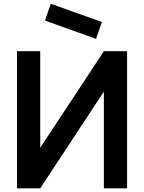

<svg xmlns="http://www.w3.org/2000/svg" viewBox="-20 -1030 788 1050"><path d="M505 -817.5 226 -917.5 257.5 -1009.5 537.5 -909.5ZM675 -750V0H548V-529L200 0H73V-750H200V-222L548 -750Z"/></svg>

Font: Russisch Sans
Style: Bold
Weight: 700
Designer: Michael Sharanda (font) & Cristiano Sobral (main changes)
Foundry: Michael Sharanda
Version: Version 2.00;September 8, 2020;FontCreator 13.0.0.2681 64-bi